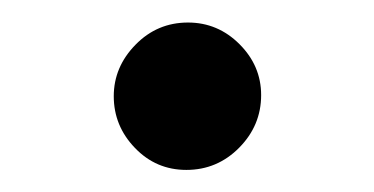

<svg xmlns="http://www.w3.org/2000/svg" viewBox="-20 -135 337 173"><path d="M147.9 18.1Q120.6 18.1 101.6 -1.7Q82.5 -21.5 82.5 -48.3Q82.5 -74.7 102.1 -94.7Q121.6 -114.7 149.4 -114.7Q176.3 -114.7 195.8 -95.2Q215.3 -75.7 215.3 -49.3Q215.3 -22 195.6 -2Q175.8 18.1 147.9 18.1Z"/></svg>

Font: Elstob 6pt Medium
Style: Regular
Weight: 500
Designer: Peter S. Baker
Version: Version 1.015